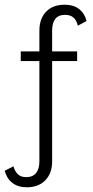

<svg xmlns="http://www.w3.org/2000/svg" viewBox="-29 -613 395 814"><path d="M85 181Q47 181 23 162Q-1 143 -9 111L28 92Q34 114 47 126Q60 138 82 138Q110 138 124 120.5Q138 103 138 71V-354H59V-395H138V-483Q138 -534 166.5 -563.5Q195 -593 245 -593Q283 -593 306.5 -574.5Q330 -556 338 -524L301 -504Q296 -526 283 -538Q270 -550 247 -550Q219 -550 205.5 -533Q192 -516 192 -483V-395H298V-354H192V71Q192 122 163 151.5Q134 181 85 181Z"/></svg>

Font: Rokkitt Light
Style: Regular
Weight: 300
Version: Version 3.103